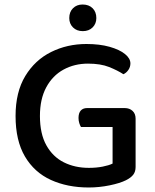

<svg xmlns="http://www.w3.org/2000/svg" viewBox="-20 -817 685 851"><path d="M581 -291V-77Q581 -56 570.5 -42.5Q560 -29 538 -18Q512 -5 466 4.5Q420 14 373 14Q279 14 205.5 -19.5Q132 -53 90.5 -123.5Q49 -194 49 -303Q49 -409 92 -480Q135 -551 206.5 -586.5Q278 -622 363 -622Q422 -622 466 -609.5Q510 -597 534 -577.5Q558 -558 558 -536Q558 -520 549 -507Q540 -494 527 -488Q501 -505 463.5 -520Q426 -535 370 -535Q310 -535 261.5 -508.5Q213 -482 185 -430Q157 -378 157 -303Q157 -224 185.5 -173Q214 -122 263 -97.5Q312 -73 374 -73Q407 -73 435 -78.5Q463 -84 479 -92V-254H339Q335 -260 331.5 -271Q328 -282 328 -294Q328 -316 338 -327Q348 -338 366 -338H533Q554 -338 567.5 -325.5Q581 -313 581 -291ZM407 -737Q407 -712 390.5 -695.5Q374 -679 347 -679Q320 -679 303.5 -695.5Q287 -712 287 -737Q287 -764 303.5 -780.5Q320 -797 346 -797Q374 -797 390.5 -780.5Q407 -764 407 -737Z"/></svg>

Font: Baloo Bhaijaan 2 Medium
Style: Regular
Weight: 500
Designer: Sanskriti Dholi, Noopur Datye and Ek Type
Foundry: Ek Type
Version: Version 1.701